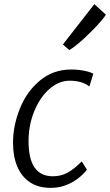

<svg xmlns="http://www.w3.org/2000/svg" viewBox="-20 -900 532 928"><path d="M225 8Q166.5 8 126 -18.2Q85.5 -44.5 64.2 -93.5Q43 -142.5 43 -211Q43 -292.5 76 -375Q109 -457.5 173 -510.8Q237 -564 324 -564Q343.5 -564 363.5 -561.8Q383.5 -559.5 401 -555Q418.5 -550.5 431 -544L412 -482Q400.5 -491.5 385.5 -497.8Q370.5 -504 353 -507Q335.5 -510 317 -510Q291 -510 266.8 -500.2Q242.5 -490.5 219 -470Q173.5 -430.5 145.8 -362.8Q118 -295 118 -219Q118 -131.5 147.5 -89.8Q177 -48 236 -48Q275 -48 307.5 -66Q340 -84 375 -120L400 -80Q383.5 -58 357.5 -37.8Q331.5 -17.5 298 -4.8Q264.5 8 225 8ZM315 -658 284 -685 436 -880 492 -829Q484 -816.5 468.2 -798Q452.5 -779.5 432 -758.5Q411.5 -737.5 390 -717.5Q368.5 -697.5 348.8 -681.8Q329 -666 315 -658Z"/></svg>

Font: Koeln Type Sans Light
Style: Italic
Weight: 300
Italic angle: -7.5°
Designer: Eben Sorkin
Foundry: Eben Sorkin
Version: Version 2.001